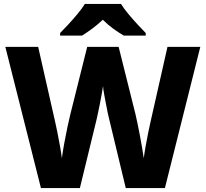

<svg xmlns="http://www.w3.org/2000/svg" viewBox="-20 -951 1040 971"><path d="M993 -714 814 0H616L533 -345Q530 -355 525.5 -377Q521 -399 516 -425Q511 -451 506.5 -475.5Q502 -500 501 -516Q499 -500 494.5 -475.5Q490 -451 485 -425Q480 -399 475 -377Q470 -355 468 -345L384 0H187L7 -714H173L258 -339Q263 -318 270 -283Q277 -248 283.5 -211.5Q290 -175 293 -151Q297 -183 305 -226.5Q313 -270 321.5 -310.5Q330 -351 336 -374L421 -714H580L665 -374Q669 -357 675 -329Q681 -301 687 -268.5Q693 -236 698.5 -205Q704 -174 707 -151Q710 -175 716.5 -211.5Q723 -248 730 -282.5Q737 -317 742 -338L827 -714ZM592 -931Q606 -908 629 -880.5Q652 -853 675.5 -827.5Q699 -802 717 -784V-771H606Q580 -786 552.5 -806Q525 -826 500 -851Q473 -826 447.5 -807Q422 -788 395 -771H284V-784Q303 -803 326.5 -828.5Q350 -854 372.5 -881Q395 -908 409 -931Z"/></svg>

Font: Noto Sans Myanmar ExtraBold
Style: Regular
Weight: 800
Designer: Monotype Design Team
Foundry: Monotype Imaging Inc.
Version: Version 2.107; ttfautohint (v1.8.4.7-5d5b)